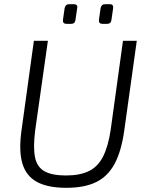

<svg xmlns="http://www.w3.org/2000/svg" viewBox="-20 -885 705 918"><path d="M634 -690 574 -260Q560 -161 527.5 -101Q495 -41 439 -14Q383 13 297 13Q209 13 157 -15Q105 -43 87 -103.5Q69 -164 83 -263L142 -690H209L148 -260Q138 -180 147.5 -133Q157 -86 193 -66Q229 -46 295 -46Q362 -46 405 -67Q448 -88 472.5 -136Q497 -184 509 -263L568 -690ZM332 -865Q343 -865 347 -860Q351 -855 349 -846L341 -791Q340 -781 335 -776Q330 -771 319 -771H298Q279 -771 281 -790L289 -846Q291 -855 296 -860Q301 -865 312 -865ZM503 -865Q515 -865 518.5 -860Q522 -855 521 -846L513 -791Q512 -781 507 -776Q502 -771 491 -771H470Q451 -771 453 -790L461 -846Q463 -855 468 -860Q473 -865 483 -865Z"/></svg>

Font: Exo 2 Light
Style: Italic
Weight: 300
Italic angle: -8°
Designer: Natanael Gama
Foundry: Natanael Gama
Version: Version 2.010